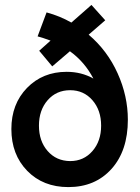

<svg xmlns="http://www.w3.org/2000/svg" viewBox="-20 -743 564 775"><path d="M255.9 12.2Q153.8 12.2 89.8 -53.5Q25.9 -119.1 25.9 -222.2Q25.9 -323.2 89.1 -388.2Q152.3 -453.1 249 -453.1Q309.1 -453.1 356.9 -425.8Q321.8 -493.2 262.2 -536.1L190.9 -475.1L138.2 -538.1L184.1 -579.1Q152.3 -590.8 131.8 -596.2L168 -692.9Q222.2 -678.2 268.1 -651.9L349.1 -723.1L404.8 -661.1L337.9 -603Q413.6 -538.6 454.8 -447Q496.1 -355.5 496.1 -259.8Q496.1 -134.8 430.2 -61.3Q364.3 12.2 255.9 12.2ZM263.2 -92.8Q317.9 -92.8 353 -133.1Q388.2 -173.3 388.2 -235.8Q388.2 -298.3 353 -338.6Q317.9 -378.9 263.2 -378.9Q207.5 -378.9 172.4 -338.6Q137.2 -298.3 137.2 -235.8Q137.2 -173.3 172.4 -133.3Q207.5 -93.3 263.2 -92.8Z"/></svg>

Font: Apfel Grotezk Mittel
Style: Regular
Weight: 500
Designer: Luigi Gorlero
Foundry: © 2023, Luigi Gorlero & Collletttivo
Version: Version 2.000;Glyphs 3.2 (3217)